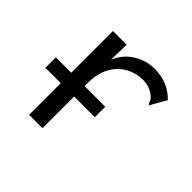

<svg xmlns="http://www.w3.org/2000/svg" viewBox="-121 -604 742 742"><g transform="rotate(45 250.0 -233.5)"><path d="M35 -172V-229H119V-457H194L192 -373Q211 -419 251 -443.5Q291 -468 337 -468Q410 -468 458 -418L426 -362L422 -353L415 -357Q413 -365 409 -372Q405 -379 392 -389Q376 -399 362.5 -402.5Q349 -406 332 -406Q299 -406 266.5 -389Q234 -372 213 -336Q192 -300 192 -242V-229H305V-172H192V1H119V-172Z"/></g></svg>

Font: Ligconsolata
Style: Regular
Weight: 400
Monospace: yes
Designer: Raph Levien, Cyreal, Brenton Simpson
Foundry: Raph Levien, Cyreal, Google
Version: Version 3.001; ttfautohint (v1.8.2.53-6de2)